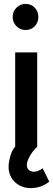

<svg xmlns="http://www.w3.org/2000/svg" viewBox="-20 -754 273 986"><path d="M57 0Q42 17 33 48Q24 79 24 103Q24 133 38 157.5Q52 182 78 197Q104 212 136 212Q164 212 187.5 204Q211 196 233 179L199 110Q188 119 175.5 123.5Q163 128 155 128Q138 128 128 119Q118 110 118 94Q118 79 126.5 60.5Q135 42 147.5 25.5Q160 9 171 0ZM171 0V-485H58V0ZM112 -600Q140 -600 158.5 -619.5Q177 -639 177 -667Q177 -695 158.5 -714.5Q140 -734 112 -734Q84 -734 64.5 -714.5Q45 -695 45 -666Q45 -639 64.5 -619.5Q84 -600 112 -600Z"/></svg>

Font: Catamaran SemiBold
Style: Regular
Weight: 600
Designer: Pria Ravichandran
Version: Version 2.000